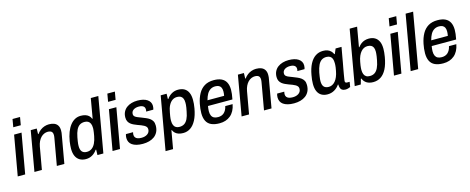

<svg xmlns="http://www.w3.org/2000/svg" viewBox="-40 -1495 5977 2443"><g transform="rotate(-15 2948.0 -273.5)"><path d="M122 -619 140 -723H239L221 -619ZM15 0 108 -526H206L113 0Z M235 0 327 -526H406L404 -453H410Q430 -481 455.5 -500Q481 -519 510 -528.5Q539 -538 569 -538Q607 -538 636.5 -526.5Q666 -515 682.5 -489Q699 -463 699 -422Q699 -408 697.5 -392Q696 -376 692 -359L629 0H530L591 -346Q593 -358 594.5 -368.5Q596 -379 596 -388Q596 -411 588.5 -424.5Q581 -438 566 -444Q551 -450 530 -450Q506 -450 482.5 -440Q459 -430 439.5 -410Q420 -390 406 -361Q392 -332 385 -294L333 0Z M912 12Q865 12 831 -8Q797 -28 779 -67Q761 -106 761 -163Q761 -184 763 -208.5Q765 -233 769 -260Q780 -326 799.5 -377Q819 -428 847 -464Q875 -500 910 -519Q945 -538 987 -538Q1021 -538 1047 -530Q1073 -522 1091.5 -506Q1110 -490 1120 -464H1126L1171 -723H1270L1143 0H1065L1067 -71H1060Q1034 -32 996 -10Q958 12 912 12ZM947 -74Q985 -74 1012.5 -94Q1040 -114 1058.5 -152Q1077 -190 1087 -244Q1092 -270 1094.5 -288.5Q1097 -307 1098.5 -320.5Q1100 -334 1100 -345Q1100 -383 1089.5 -406Q1079 -429 1060 -439.5Q1041 -450 1014 -450Q976 -450 949.5 -432.5Q923 -415 905.5 -378.5Q888 -342 877 -285Q872 -256 868.5 -235Q865 -214 864 -199.5Q863 -185 863 -172Q863 -122 884 -98Q905 -74 947 -74Z M1371 -619 1389 -723H1488L1470 -619ZM1264 0 1357 -526H1455L1362 0Z M1662 12Q1615 12 1580 3Q1545 -6 1521.5 -22.5Q1498 -39 1487 -62.5Q1476 -86 1476 -114Q1476 -127 1478 -140Q1480 -153 1484 -164H1578Q1576 -156 1574.5 -147Q1573 -138 1573 -131Q1573 -109 1584.5 -94.5Q1596 -80 1616.5 -73.5Q1637 -67 1665 -67Q1687 -67 1706.5 -72Q1726 -77 1741.5 -87.5Q1757 -98 1766 -113.5Q1775 -129 1775 -151Q1775 -170 1765 -182.5Q1755 -195 1738 -204.5Q1721 -214 1700.5 -222Q1680 -230 1657 -238Q1634 -247 1611.5 -257Q1589 -267 1571 -281.5Q1553 -296 1542 -317Q1531 -338 1531 -369Q1531 -411 1547 -443Q1563 -475 1591 -496Q1619 -517 1655.5 -527.5Q1692 -538 1734 -538Q1774 -538 1806 -530.5Q1838 -523 1861 -508Q1884 -493 1896.5 -471.5Q1909 -450 1909 -422Q1909 -408 1906.5 -395Q1904 -382 1901 -374H1807Q1810 -386 1810.5 -392.5Q1811 -399 1811 -403Q1811 -423 1801 -435.5Q1791 -448 1773.5 -454Q1756 -460 1732 -460Q1708 -460 1690 -454.5Q1672 -449 1659 -439.5Q1646 -430 1639.5 -417Q1633 -404 1633 -388Q1633 -367 1647 -354.5Q1661 -342 1684 -333.5Q1707 -325 1734 -314Q1759 -304 1784.5 -293.5Q1810 -283 1831.5 -268Q1853 -253 1866 -230Q1879 -207 1879 -172Q1879 -123 1861.5 -88Q1844 -53 1814 -31Q1784 -9 1745 1.5Q1706 12 1662 12Z M1915 176 2039 -526H2117L2115 -456H2121Q2148 -495 2186 -516.5Q2224 -538 2269 -538Q2318 -538 2351.5 -519Q2385 -500 2403 -461Q2421 -422 2421 -363Q2421 -340 2419 -312.5Q2417 -285 2411 -254Q2395 -164 2364 -105Q2333 -46 2290 -17Q2247 12 2194 12Q2161 12 2135 4Q2109 -4 2090.5 -20.5Q2072 -37 2061 -62H2056L2014 176ZM2167 -76Q2205 -76 2231.5 -93Q2258 -110 2276 -146.5Q2294 -183 2304 -239Q2310 -268 2313.5 -289Q2317 -310 2318 -326Q2319 -342 2319 -354Q2319 -388 2309.5 -409.5Q2300 -431 2281.5 -441.5Q2263 -452 2234 -452Q2198 -452 2170 -432.5Q2142 -413 2123 -375.5Q2104 -338 2095 -283Q2090 -257 2087 -238.5Q2084 -220 2083 -206Q2082 -192 2082 -180Q2082 -143 2092.5 -120Q2103 -97 2122 -86.5Q2141 -76 2167 -76Z M2673 12Q2608 12 2564.5 -7.5Q2521 -27 2500 -68.5Q2479 -110 2479 -172Q2479 -202 2482.5 -232.5Q2486 -263 2492 -293Q2507 -368 2537.5 -423Q2568 -478 2617.5 -508Q2667 -538 2740 -538Q2801 -538 2841.5 -518.5Q2882 -499 2902 -460Q2922 -421 2922 -363Q2922 -339 2918.5 -308.5Q2915 -278 2907 -239H2585Q2582 -220 2580 -203Q2578 -186 2578 -171Q2578 -136 2588.5 -113.5Q2599 -91 2620 -80Q2641 -69 2674 -69Q2697 -69 2716.5 -75.5Q2736 -82 2751.5 -95.5Q2767 -109 2779 -130.5Q2791 -152 2797 -181H2894Q2885 -133 2865.5 -96.5Q2846 -60 2817 -36Q2788 -12 2752 0Q2716 12 2673 12ZM2598 -311H2817Q2820 -328 2821.5 -342Q2823 -356 2823 -368Q2823 -399 2813.5 -418.5Q2804 -438 2785 -447.5Q2766 -457 2738 -457Q2702 -457 2674.5 -440Q2647 -423 2628.5 -390.5Q2610 -358 2598 -311Z M2964 0 3056 -526H3135L3133 -453H3139Q3159 -481 3184.5 -500Q3210 -519 3239 -528.5Q3268 -538 3298 -538Q3336 -538 3365.5 -526.5Q3395 -515 3411.5 -489Q3428 -463 3428 -422Q3428 -408 3426.5 -392Q3425 -376 3421 -359L3358 0H3259L3320 -346Q3322 -358 3323.5 -368.5Q3325 -379 3325 -388Q3325 -411 3317.5 -424.5Q3310 -438 3295 -444Q3280 -450 3259 -450Q3235 -450 3211.5 -440Q3188 -430 3168.5 -410Q3149 -390 3135 -361Q3121 -332 3114 -294L3062 0Z M3654 12Q3607 12 3572 3Q3537 -6 3513.5 -22.5Q3490 -39 3479 -62.5Q3468 -86 3468 -114Q3468 -127 3470 -140Q3472 -153 3476 -164H3570Q3568 -156 3566.5 -147Q3565 -138 3565 -131Q3565 -109 3576.5 -94.5Q3588 -80 3608.5 -73.5Q3629 -67 3657 -67Q3679 -67 3698.5 -72Q3718 -77 3733.5 -87.5Q3749 -98 3758 -113.5Q3767 -129 3767 -151Q3767 -170 3757 -182.5Q3747 -195 3730 -204.5Q3713 -214 3692.5 -222Q3672 -230 3649 -238Q3626 -247 3603.5 -257Q3581 -267 3563 -281.5Q3545 -296 3534 -317Q3523 -338 3523 -369Q3523 -411 3539 -443Q3555 -475 3583 -496Q3611 -517 3647.5 -527.5Q3684 -538 3726 -538Q3766 -538 3798 -530.5Q3830 -523 3853 -508Q3876 -493 3888.5 -471.5Q3901 -450 3901 -422Q3901 -408 3898.5 -395Q3896 -382 3893 -374H3799Q3802 -386 3802.5 -392.5Q3803 -399 3803 -403Q3803 -423 3793 -435.5Q3783 -448 3765.5 -454Q3748 -460 3724 -460Q3700 -460 3682 -454.5Q3664 -449 3651 -439.5Q3638 -430 3631.5 -417Q3625 -404 3625 -388Q3625 -367 3639 -354.5Q3653 -342 3676 -333.5Q3699 -325 3726 -314Q3751 -304 3776.5 -293.5Q3802 -283 3823.5 -268Q3845 -253 3858 -230Q3871 -207 3871 -172Q3871 -123 3853.5 -88Q3836 -53 3806 -31Q3776 -9 3737 1.5Q3698 12 3654 12Z M4095 12Q4049 12 4015.5 -7.5Q3982 -27 3964.5 -66Q3947 -105 3947 -164Q3947 -191 3950 -219Q3953 -247 3959 -278Q3974 -364 4004.5 -422Q4035 -480 4079 -509Q4123 -538 4179 -538Q4212 -538 4237 -529Q4262 -520 4280 -502.5Q4298 -485 4309 -460H4315L4343 -526H4421L4398 -398Q4393 -365 4385.5 -326Q4378 -287 4371 -248.5Q4364 -210 4358.5 -177Q4353 -144 4349.5 -122Q4346 -100 4346 -95Q4346 -82 4352.5 -76Q4359 -70 4372 -70H4406L4395 -4Q4384 1 4367 6.5Q4350 12 4330 12Q4303 12 4285 -0.5Q4267 -13 4262 -39Q4260 -46 4258.5 -54.5Q4257 -63 4258 -73L4252 -74Q4225 -34 4184.5 -11Q4144 12 4095 12ZM4135 -76Q4158 -76 4179.5 -86.5Q4201 -97 4219.5 -118.5Q4238 -140 4252 -173Q4266 -206 4274 -250Q4279 -276 4281.5 -293.5Q4284 -311 4284.5 -324.5Q4285 -338 4285 -348Q4285 -383 4276.5 -405.5Q4268 -428 4249 -440Q4230 -452 4200 -452Q4164 -452 4137.5 -434.5Q4111 -417 4093 -380Q4075 -343 4063 -284Q4058 -256 4055 -236Q4052 -216 4050.5 -201Q4049 -186 4049 -174Q4049 -123 4070 -99.5Q4091 -76 4135 -76Z M4697 12Q4645 12 4610.5 -9.5Q4576 -31 4561 -71H4554L4534 0H4454L4581 -723H4679L4634 -464H4640Q4658 -489 4680 -505.5Q4702 -522 4728 -530Q4754 -538 4782 -538Q4828 -538 4861 -519Q4894 -500 4912 -462Q4930 -424 4930 -365Q4930 -343 4927.5 -316.5Q4925 -290 4920 -260Q4904 -166 4873 -106Q4842 -46 4797.5 -17Q4753 12 4697 12ZM4675 -74Q4713 -74 4739.5 -92Q4766 -110 4784 -147.5Q4802 -185 4813 -244Q4819 -273 4821.5 -292.5Q4824 -312 4825.5 -326.5Q4827 -341 4827 -353Q4827 -387 4818 -408Q4809 -429 4790 -439.5Q4771 -450 4741 -450Q4717 -450 4695.5 -440Q4674 -430 4655.5 -409Q4637 -388 4623 -356Q4609 -324 4601 -279Q4596 -254 4593.5 -235Q4591 -216 4590 -203Q4589 -190 4589 -178Q4589 -145 4598 -121.5Q4607 -98 4626 -86Q4645 -74 4675 -74Z M5078 -619 5096 -723H5195L5177 -619ZM4971 0 5064 -526H5162L5069 0Z M5191 0 5318 -723H5417L5290 0Z M5620 12Q5555 12 5511.5 -7.5Q5468 -27 5447 -68.5Q5426 -110 5426 -172Q5426 -202 5429.5 -232.5Q5433 -263 5439 -293Q5454 -368 5484.5 -423Q5515 -478 5564.5 -508Q5614 -538 5687 -538Q5748 -538 5788.5 -518.5Q5829 -499 5849 -460Q5869 -421 5869 -363Q5869 -339 5865.5 -308.5Q5862 -278 5854 -239H5532Q5529 -220 5527 -203Q5525 -186 5525 -171Q5525 -136 5535.5 -113.5Q5546 -91 5567 -80Q5588 -69 5621 -69Q5644 -69 5663.5 -75.5Q5683 -82 5698.5 -95.5Q5714 -109 5726 -130.5Q5738 -152 5744 -181H5841Q5832 -133 5812.5 -96.5Q5793 -60 5764 -36Q5735 -12 5699 0Q5663 12 5620 12ZM5545 -311H5764Q5767 -328 5768.5 -342Q5770 -356 5770 -368Q5770 -399 5760.5 -418.5Q5751 -438 5732 -447.5Q5713 -457 5685 -457Q5649 -457 5621.5 -440Q5594 -423 5575.5 -390.5Q5557 -358 5545 -311Z"/></g></svg>

Font: Archivo SemiCondensed Medium
Style: Italic
Weight: 500
Width: 4
Italic angle: -10°
Designer: Hector Gatti
Foundry: Omnibus-Type
Version: Version 2.001